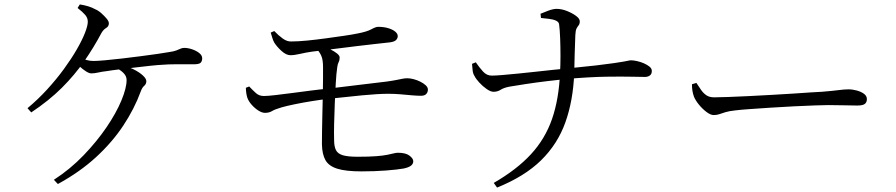

<svg xmlns="http://www.w3.org/2000/svg" viewBox="-20 -797 4040 866"><path d="M223 14Q297 -34 357 -96.5Q417 -159 460.5 -223Q504 -287 527.5 -343.5Q551 -400 551 -436Q551 -452 539.5 -465Q528 -478 509 -488L525 -503Q557 -497 583 -484Q609 -471 624.5 -456.5Q640 -442 640 -431Q640 -418 630.5 -410Q621 -402 615 -385Q586 -306 536 -230.5Q486 -155 413 -88Q340 -21 241 33ZM104 -309Q151 -348 193 -394Q235 -440 268.5 -486Q302 -532 326 -573.5Q350 -615 363 -648Q376 -681 376 -699Q376 -716 364.5 -729.5Q353 -743 330 -761L340 -777Q360 -774 378 -768.5Q396 -763 408 -756Q423 -750 437 -737.5Q451 -725 461 -713Q471 -701 471 -692Q471 -678 459 -671Q447 -664 438 -649Q403 -583 360 -521Q317 -459 259.5 -401.5Q202 -344 121 -290ZM392 -466Q382 -466 368 -475Q354 -484 340.5 -496Q327 -508 317 -518L332 -541Q354 -531 369.5 -526.5Q385 -522 401 -522Q418 -522 452.5 -525Q487 -528 529.5 -533Q572 -538 614.5 -543.5Q657 -549 691.5 -554Q726 -559 742 -562Q764 -565 775.5 -569.5Q787 -574 794.5 -577.5Q802 -581 811 -581Q828 -581 847 -574.5Q866 -568 879 -557.5Q892 -547 892 -534Q892 -522 885.5 -514.5Q879 -507 853 -507Q839 -507 815 -507Q791 -507 765 -507Q739 -507 715 -505Q693 -504 659.5 -500.5Q626 -497 589 -492.5Q552 -488 518 -484Q484 -480 460 -476Q441 -474 423.5 -470Q406 -466 392 -466Z M1610 -24Q1540 -24 1501.5 -36Q1463 -48 1448 -74.5Q1433 -101 1432 -146Q1432 -167 1432.5 -203.5Q1433 -240 1434 -282.5Q1435 -325 1436 -367.5Q1437 -410 1437 -443.5Q1437 -477 1437 -494Q1437 -527 1429.5 -544.5Q1422 -562 1407 -578L1427 -589Q1451 -584 1470 -574.5Q1489 -565 1500.5 -555.5Q1512 -546 1512 -538Q1512 -525 1507.5 -517Q1503 -509 1501 -493Q1497 -466 1494.5 -422.5Q1492 -379 1490 -330.5Q1488 -282 1487 -238Q1486 -194 1487 -165Q1487 -137 1495 -120.5Q1503 -104 1525.5 -97Q1548 -90 1593 -90Q1645 -90 1677 -92.5Q1709 -95 1728 -99Q1747 -103 1757 -105.5Q1767 -108 1775 -108Q1810 -108 1827 -95Q1844 -82 1844 -70Q1844 -58 1834 -50Q1824 -42 1801 -37Q1773 -32 1722 -28Q1671 -24 1610 -24ZM1175 -288Q1162 -288 1146 -298Q1130 -308 1116 -323.5Q1102 -339 1096 -355Q1093 -363 1091 -376Q1089 -389 1089 -401L1104 -407Q1120 -390 1134.5 -377Q1149 -364 1170 -364Q1187 -364 1221.5 -368Q1256 -372 1298 -377.5Q1340 -383 1382.5 -388.5Q1425 -394 1458 -397Q1534 -406 1606.5 -415Q1679 -424 1723 -429Q1752 -433 1769 -436.5Q1786 -440 1796.5 -442Q1807 -444 1817 -444Q1830 -444 1845.5 -440Q1861 -436 1876 -428.5Q1891 -421 1900.5 -412Q1910 -403 1910 -393Q1910 -381 1902.5 -373Q1895 -365 1879 -365Q1862 -365 1839 -367Q1816 -369 1788.5 -371.5Q1761 -374 1732 -374Q1686 -374 1613 -367Q1540 -360 1459 -351Q1425 -347 1384.5 -340.5Q1344 -334 1308 -326.5Q1272 -319 1251 -313Q1220 -304 1207 -296Q1194 -288 1175 -288ZM1290 -548Q1271 -548 1250 -567Q1229 -586 1217 -605Q1212 -614 1208.5 -625.5Q1205 -637 1201 -650L1217 -657Q1236 -637 1255.5 -623Q1275 -609 1294 -610Q1324 -610 1365 -614Q1406 -618 1449.5 -624Q1493 -630 1531 -635.5Q1569 -641 1593 -646Q1635 -654 1655 -665Q1675 -676 1685 -676Q1711 -676 1731 -670Q1751 -664 1762.5 -654.5Q1774 -645 1774 -634Q1774 -625 1767 -617Q1760 -609 1739 -606Q1714 -603 1675.5 -599Q1637 -595 1593.5 -589.5Q1550 -584 1509 -579Q1468 -574 1435.5 -570Q1403 -566 1387 -564Q1359 -560 1333.5 -554Q1308 -548 1290 -548Z M2207 28Q2311 -32 2375 -101.5Q2439 -171 2470 -260.5Q2501 -350 2506 -469Q2508 -503 2508 -544.5Q2508 -586 2506.5 -624.5Q2505 -663 2502 -686Q2501 -698 2487.5 -704Q2474 -710 2455.5 -712Q2437 -714 2420 -716L2418 -735Q2429 -740 2452 -748.5Q2475 -757 2490 -757Q2513 -757 2537 -747.5Q2561 -738 2578 -725.5Q2595 -713 2595 -701Q2595 -689 2590 -683Q2585 -677 2580.5 -668.5Q2576 -660 2575 -639Q2573 -599 2572 -551.5Q2571 -504 2570 -466Q2565 -343 2530 -245Q2495 -147 2420.5 -74Q2346 -1 2222 49ZM2206 -383Q2193 -383 2175 -395.5Q2157 -408 2141.5 -425Q2126 -442 2121 -453Q2114 -463 2112 -477.5Q2110 -492 2109 -509L2126 -516Q2141 -494 2158.5 -474.5Q2176 -455 2200 -456Q2214 -456 2245 -458.5Q2276 -461 2315.5 -465Q2355 -469 2396.5 -473.5Q2438 -478 2475 -482Q2512 -486 2536 -488Q2618 -496 2669.5 -502Q2721 -508 2750.5 -512.5Q2780 -517 2794.5 -519.5Q2809 -522 2815 -523.5Q2821 -525 2826 -525Q2837 -525 2853 -521.5Q2869 -518 2884 -511.5Q2899 -505 2909.5 -496.5Q2920 -488 2920 -477Q2920 -463 2911 -456.5Q2902 -450 2889 -450Q2871 -450 2828.5 -451Q2786 -452 2714.5 -451Q2643 -450 2537 -441Q2498 -437 2448 -431Q2398 -425 2352 -418Q2306 -411 2277 -406Q2252 -401 2238 -392Q2224 -383 2206 -383Z M3199 -278Q3185 -278 3166.5 -292Q3148 -306 3132.5 -325Q3117 -344 3110 -361Q3105 -375 3103 -388.5Q3101 -402 3101 -417L3121 -423Q3132 -406 3142.5 -391Q3153 -376 3166.5 -367Q3180 -358 3201 -358Q3223 -358 3264 -359.5Q3305 -361 3356 -363.5Q3407 -366 3459.5 -369Q3512 -372 3559.5 -375Q3607 -378 3641 -380.5Q3675 -383 3686 -383Q3736 -387 3762 -390.5Q3788 -394 3807 -394Q3826 -394 3845.5 -388.5Q3865 -383 3877.5 -373.5Q3890 -364 3890 -350Q3890 -336 3881 -328.5Q3872 -321 3846 -321Q3820 -321 3790.5 -322Q3761 -323 3715 -323Q3697 -323 3656 -321.5Q3615 -320 3562.5 -317.5Q3510 -315 3458 -311.5Q3406 -308 3362.5 -305Q3319 -302 3296 -299Q3268 -296 3252 -291Q3236 -286 3224.5 -282Q3213 -278 3199 -278Z"/></svg>

Font: Noto Serif SC
Style: Regular
Weight: 400
Designer: Ryoko NISHIZUKA 西塚涼子 (kana & ideographs); Frank Grießhammer (Latin, Greek & Cyrillic); Wenlong ZHANG 张文龙 (bopomofo); San
Foundry: Adobe
Version: Version 2.002-H1;hotconv 1.1.0;makeotfexe 2.6.0